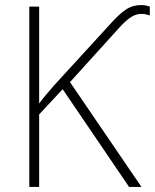

<svg xmlns="http://www.w3.org/2000/svg" viewBox="-20 -740 613 760"><path d="M539 -720Q550 -720 558.5 -718Q567 -716 573 -714V-679Q568 -681 559 -683Q550 -685 539 -685Q517 -685 496 -670.5Q475 -656 450 -628L257 -415L540 0H491L228 -387L135 -287V0H96V-714H135V-330Q149 -350 164.5 -367.5Q180 -385 195 -403L412 -640Q451 -684 478 -702Q505 -720 539 -720Z"/></svg>

Font: Noto Sans Disp ExtLt
Style: Regular
Weight: 200
Designer: Monotype Design Team
Foundry: Monotype Imaging Inc.
Version: Version 2.000;GOOG;noto-source:20170915:90ef993387c0